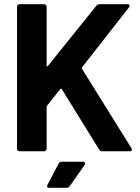

<svg xmlns="http://www.w3.org/2000/svg" viewBox="-20 -720 666 914"><path d="M73 0Q68 0 64.5 -3.5Q61 -7 61 -12V-688Q61 -693 64.5 -696.5Q68 -700 73 -700H190Q195 -700 198.5 -696.5Q202 -693 202 -688V-408Q202 -405 203 -404.5Q204 -404 205 -404Q206 -404 208 -406L439 -693Q445 -700 454 -700H586Q594 -700 595.5 -697Q597 -694 597 -692Q597 -689 594 -685L371 -400Q369 -398 369 -396Q369 -394 370 -393L606 -14Q608 -8 608 -7Q608 0 598 0H466Q456 0 452 -8L274 -296Q273 -298 271 -298Q269 -298 267 -296L204 -217Q202 -213 202 -211V-12Q202 -7 198.5 -3.5Q195 0 190 0ZM214 174Q207 174 205.5 171Q204 168 204 166Q204 164 206 160L259 59Q263 50 274 50H375Q382 50 383.5 53Q385 56 385 58Q385 61 383 65L312 166Q307 174 298 174Z"/></svg>

Font: LinhAnh
Style: Bold
Weight: 700
Designer: Jeremy Tribby
Foundry: Tribby Type
Version: Version 1.408